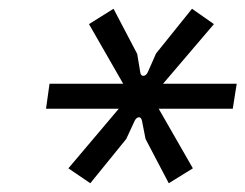

<svg xmlns="http://www.w3.org/2000/svg" viewBox="-20 -777 560 438"><path d="M186 -359 136 -393 251 -529H85L93 -586H261L183 -722L239 -757L293 -654L300 -612Q301 -604 307 -604Q313 -604 317 -612L336 -655L418 -757L468 -722L352 -586H520L511 -529H342L420 -393L365 -359L312 -460L304 -501Q302 -510 296.5 -509.5Q291 -509 287 -501L268 -460Z"/></svg>

Font: Finlandica Medium
Style: Italic
Weight: 500
Italic angle: -8°
Designer: Niklas Ekholm, Juho Hiilivirta, Jaakko Suomalainen
Foundry: Helsinki Type Studio
Version: Version 1.063